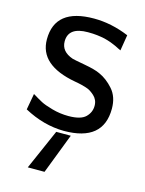

<svg xmlns="http://www.w3.org/2000/svg" viewBox="-102 -524 588 779"><g transform="rotate(15 191.5 -134.5)"><path d="M26.9 -34.2 39.1 -102.1Q64 -86.9 79.1 -78.9Q94.2 -70.8 127.7 -61.3Q161.1 -51.8 196.8 -51.8Q248.5 -51.8 268.8 -71.8Q289.1 -91.8 289.1 -119.1Q289.1 -132.3 284.4 -142.6Q279.8 -152.8 271.5 -160.4Q263.2 -168 254.6 -173.6Q246.1 -179.2 234.6 -182.6Q223.1 -186 215.6 -188Q208 -189.9 198 -191.9Q188 -193.8 187 -193.8Q32.2 -221.7 32.2 -330.1Q32.2 -460.9 195.8 -460.9Q269 -460.9 342.8 -430.2L332 -363.8Q329.1 -364.7 320.1 -369.4Q311 -374 308.1 -375.5Q305.2 -377 296.6 -380.4Q288.1 -383.8 283.9 -385.5Q279.8 -387.2 271.5 -389.6Q263.2 -392.1 257.1 -393.6Q251 -395 241.9 -396.5Q232.9 -397.9 224.9 -398.9Q216.8 -399.9 206.8 -400.4Q196.8 -400.9 186 -400.9Q104 -400.9 104 -340.8Q104 -297.9 153.8 -280.8Q159.7 -278.8 205.8 -270.5Q252 -262.2 272.9 -252Q305.2 -237.8 332.5 -206.8Q359.9 -175.8 359.9 -126Q359.9 11.2 194.8 11.2Q109.9 10.7 26.9 -34.2ZM91.8 191.9 166 22.9H227.1L162.1 191.9Z"/></g></svg>

Font: CMU Sans Serif
Style: Medium
Weight: 500
Version: Version 0.7.0